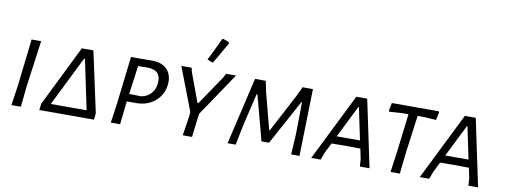

<svg xmlns="http://www.w3.org/2000/svg" viewBox="-61 -1075 3708 1404"><g transform="rotate(10 1793.5 -373.0)"><path d="M147 -156 131 0H61L83 -150L123 -498H194Z M274 -48 496 -498H582L679 -48L674 0H268ZM609 -58 532 -426H525L343 -58Z M1163 -365Q1163 -312 1136.5 -268Q1110 -224 1063.5 -198.5Q1017 -173 959 -173H887L885 -156L868 0H799L820 -150L861 -498L1018 -499Q1086 -499 1124.5 -463.5Q1163 -428 1163 -365ZM1089 -358Q1089 -400 1066.5 -420.5Q1044 -441 997 -443L924 -442L895 -230L985 -228Q1034 -237 1061.5 -272.5Q1089 -308 1089 -358Z M1424 -176 1419 -143 1402 0H1333L1355 -143L1358 -177L1235 -498H1312L1318 -469L1398 -252H1405L1551 -467L1567 -498H1641ZM1503 -746 1548 -729 1549 -719 1491 -618 1460 -565 1452 -562 1415 -578Q1441 -625 1495 -743Z M2200 0H2138L2147 -152L2150 -389H2145L1964 -56H1908L1819 -389H1813L1758 -158L1726 0H1666L1782 -498H1862L1877 -423L1949 -147H1954L2101 -426L2135 -498H2212Z M2720 0H2648L2645 -53L2629 -130L2516 -131L2415 -130L2378 -56L2357 0H2287L2534 -498H2615ZM2566 -427H2562L2443 -188H2616Z M3150 -491 3138 -432 3049 -438H3000L2962 -156L2945 0H2876L2897 -150L2932 -438H2881L2790 -432L2786 -439L2798 -498H3147Z M3526 0H3454L3451 -53L3435 -130L3322 -131L3221 -130L3184 -56L3163 0H3093L3340 -498H3421ZM3372 -427H3368L3249 -188H3422Z"/></g></svg>

Font: Alegreya Sans SC
Style: Italic
Weight: 400
Italic angle: -7°
Designer: Juan Pablo del Peral
Foundry: Huerta Tipografica
Version: Version 2.008; ttfautohint (v1.6)